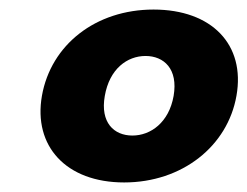

<svg xmlns="http://www.w3.org/2000/svg" viewBox="-20 -729 518 402"><path d="M67.8 -528.5C49.3 -423.2 118.2 -347 239.9 -347C361.6 -347 456.7 -423.2 475.1 -528.5C494.1 -635.3 423.7 -709 301.5 -709C180.3 -709 86.7 -635.3 67.8 -528.5ZM343.5 -528.1C333.7 -472.6 295.5 -445.2 257.2 -445.2C218.4 -445.2 189.6 -472.6 199.4 -528.1C209.2 -584.9 246.4 -611.8 284.7 -611.8C323 -611.8 353.3 -584.9 343.5 -528.1Z"/></svg>

Font: Poppins Devanagari Thin
Style: Italic
Weight: 100
Italic angle: -10°
Designer: Ninad Kale (Devanagari), Jonny Pinhorn (Latin)
Foundry: Indian Type Foundry
Version: 4.005